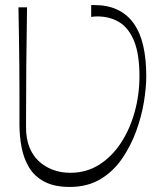

<svg xmlns="http://www.w3.org/2000/svg" viewBox="-20 -729 653 760"><path d="M256 11Q196 11 156.5 -9.5Q117 -30 95.5 -65.5Q74 -101 65.5 -145.5Q57 -190 57 -237Q57 -251 57 -284.5Q57 -318 57 -365.5Q57 -413 56.5 -469Q56 -525 55 -584.5Q54 -644 53 -700H87Q85 -582 84 -463.5Q83 -345 83 -226Q83 -181 96 -147.5Q109 -114 133 -91.5Q157 -69 189 -57Q221 -45 258 -45Q322 -45 372.5 -77Q423 -109 458.5 -163Q494 -217 513 -285.5Q532 -354 532 -427Q532 -514 511 -566Q490 -618 452.5 -641Q415 -664 365 -664Q359 -664 353 -663.5Q347 -663 341 -662V-709Q344 -709 347 -709Q350 -709 353 -709Q406 -709 445 -690.5Q484 -672 509.5 -636Q535 -600 547 -547.5Q559 -495 559 -427Q559 -382 549.5 -324.5Q540 -267 518.5 -208.5Q497 -150 462.5 -100Q428 -50 377 -19.5Q326 11 256 11Z"/></svg>

Font: Ojuju Light
Style: Regular
Weight: 300
Designer: Chisaokwu Joboson, Mirko Velimirovic
Foundry: Udi Foundry
Version: Version 1.000